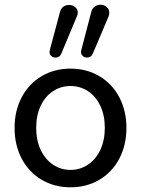

<svg xmlns="http://www.w3.org/2000/svg" viewBox="-20 -788 600 817"><path d="M42 -244Q42 -316 72 -373.5Q102 -431 156.5 -463.5Q211 -496 280 -496Q349 -496 403.5 -463.5Q458 -431 488 -373.5Q518 -316 518 -244Q518 -171 488 -113.5Q458 -56 403.5 -23.5Q349 9 280 9Q211 9 156.5 -23.5Q102 -56 72 -113.5Q42 -171 42 -244ZM426 -244Q426 -297 407 -337.5Q388 -378 354.5 -400Q321 -422 280 -422Q239 -422 205.5 -400Q172 -378 153 -337.5Q134 -297 134 -244Q134 -191 153 -150.5Q172 -110 205.5 -87.5Q239 -65 280 -65Q321 -65 354.5 -87.5Q388 -110 407 -150.5Q426 -191 426 -244ZM350 -543Q338 -543 330 -552Q322 -561 326 -575L368 -736Q372 -752 383 -760Q394 -768 407 -768Q422 -768 433.5 -758.5Q445 -749 445 -734Q445 -727 442 -718L375 -560Q368 -543 350 -543ZM216 -543Q204 -543 196 -552Q188 -561 192 -575L235 -736Q239 -752 249.5 -759.5Q260 -767 274 -767Q288 -767 299.5 -758Q311 -749 311 -735Q311 -726 307 -718L241 -560Q234 -543 216 -543Z"/></svg>

Font: SN Pro
Style: Regular
Weight: 400
Designer: Tobias Whetton
Foundry: Supernotes
Version: Version 1.003